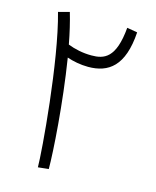

<svg xmlns="http://www.w3.org/2000/svg" viewBox="-104 -747 666 822"><g transform="rotate(15 228.5 -336.0)"><path d="M190 -2C190 -77 176 -291 145 -484C171 -475 205 -468 239 -468C329 -468 394 -513 404 -665L358 -673C346 -535 296 -519 240 -519C202 -519 165 -527 135 -539C126 -588 115 -634 103 -675L54 -662C111 -460 143 -64 143 3Z"/></g></svg>

Font: Noto Sans Arabic Cond Light
Style: Regular
Weight: 300
Width: 3
Designer: Monotype Design Team, Nadine Chahine, Nizar Qandah and Khaled Hosny
Foundry: Monotype Imaging Inc.
Version: Version 2.012